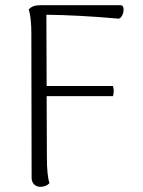

<svg xmlns="http://www.w3.org/2000/svg" viewBox="-20 -711 553 741"><path d="M457 -674Q457 -663 452 -652.5Q447 -642 439 -639Q279 -653 159 -654L160 -379H416Q419 -369 419 -360Q419 -349 416 -340H160L161 -103Q161 -34 171 -4Q157 10 136 10Q121 10 111.5 0.5Q102 -9 102 -25L101 -582Q101 -642 91 -675Q100 -684 110.5 -687.5Q121 -691 138 -691H445Q457 -691 457 -674Z"/></svg>

Font: Arima Madurai Light
Style: Regular
Weight: 300
Designer: Joana Correia and Natanael Gama
Foundry: NDISCOVER
Version: Version 1.019